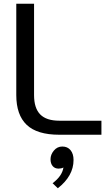

<svg xmlns="http://www.w3.org/2000/svg" viewBox="-20 -720 593 1026"><path d="M67 -212V-700H162V-212Q162 -142 195 -108.5Q228 -75 297 -75H522V0H297Q178 0 122.5 -53Q67 -106 67 -212ZM373 135Q373 220 289 286L261 259Q312 221 319 175Q308 181 293 181Q273 181 261.5 167.5Q250 154 250 131Q250 106 268 84.5Q286 63 313 63Q341 63 357 82.5Q373 102 373 135Z"/></svg>

Font: KoHo Medium
Style: Regular
Weight: 500
Version: Version 1.000; ttfautohint (v1.6)